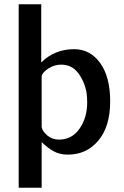

<svg xmlns="http://www.w3.org/2000/svg" viewBox="-20 -710 579 894"><path d="M67 164V-690H172V-419Q234 -481 325 -481Q400 -481 446.5 -416.5Q493 -352 493 -238Q493 -121 438 -55.5Q383 10 296 10Q277 10 260 6Q243 2 228.5 -6.5Q214 -15 206 -21Q198 -27 186.5 -37Q175 -47 174 -48V164ZM174 -357V-325V-118Q178 -98 200.5 -79Q223 -60 255 -60Q315 -60 350.5 -111Q386 -162 386 -233Q386 -256 383 -279Q373 -332 343.5 -370.5Q314 -409 265 -409Q233 -409 206 -391.5Q179 -374 174 -357Z"/></svg>

Font: Coval
Style: Medium
Weight: 500
Foundry: Context Ltd
Version: Version 001.000